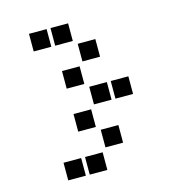

<svg xmlns="http://www.w3.org/2000/svg" viewBox="-103 -782 805 863"><g transform="rotate(-15 300.0 -350.0)"><path d="M110 -691Q109 -691 109 -691Q109 -691 109 -690V-610Q109 -609 109 -609Q109 -609 110 -609H190Q191 -609 191 -609Q191 -609 191 -610V-690Q191 -691 191 -691Q191 -691 190 -691ZM210 -691Q209 -691 209 -691Q209 -691 209 -690V-610Q209 -609 209 -609Q209 -609 210 -609H290Q291 -609 291 -609Q291 -609 291 -610V-690Q291 -691 291 -691Q291 -691 290 -691ZM310 -591Q309 -591 309 -591Q309 -591 309 -590V-510Q309 -509 309 -509Q309 -509 310 -509H390Q391 -509 391 -509Q391 -509 391 -510V-590Q391 -591 391 -591Q391 -591 390 -591ZM210 -491Q209 -491 209 -491Q209 -491 209 -490V-410Q209 -409 209 -409Q209 -409 210 -409H290Q291 -409 291 -409Q291 -409 291 -410V-490Q291 -491 291 -491Q291 -491 290 -491ZM310 -391Q309 -391 309 -391Q309 -391 309 -390V-310Q309 -309 309 -309Q309 -309 310 -309H390Q391 -309 391 -309Q391 -309 391 -310V-390Q391 -391 391 -391Q391 -391 390 -391ZM410 -391Q409 -391 409 -391Q409 -391 409 -390V-310Q409 -309 409 -309Q409 -309 410 -309H490Q491 -309 491 -309Q491 -309 491 -310V-390Q491 -391 491 -391Q491 -391 490 -391ZM210 -291Q209 -291 209 -291Q209 -291 209 -290V-210Q209 -209 209 -209Q209 -209 210 -209H290Q291 -209 291 -209Q291 -209 291 -210V-290Q291 -291 291 -291Q291 -291 290 -291ZM310 -191Q309 -191 309 -191Q309 -191 309 -190V-110Q309 -109 309 -109Q309 -109 310 -109H390Q391 -109 391 -109Q391 -109 391 -110V-190Q391 -191 391 -191Q391 -191 390 -191ZM110 -91Q109 -91 109 -91Q109 -91 109 -90V-10Q109 -9 109 -9Q109 -9 110 -9H190Q191 -9 191 -9Q191 -9 191 -10V-90Q191 -91 191 -91Q191 -91 190 -91ZM210 -91Q209 -91 209 -91Q209 -91 209 -90V-10Q209 -9 209 -9Q209 -9 210 -9H290Q291 -9 291 -9Q291 -9 291 -10V-90Q291 -91 291 -91Q291 -91 290 -91Z"/></g></svg>

Font: Doto ExtraBold
Style: Regular
Weight: 800
Monospace: yes
Version: Version 1.000